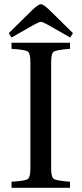

<svg xmlns="http://www.w3.org/2000/svg" viewBox="-20 -896 389 916"><path d="M22 -738 138 -852Q164 -876 175 -876Q186 -876 212 -852L328 -738L315 -717L208 -778Q182 -792 175 -792Q168 -792 142 -778L35 -717ZM35 0V-29Q101 -33 113 -42Q125 -51 125 -93V-599Q125 -641 113 -650Q101 -659 35 -663V-692H314V-663Q249 -658 236.5 -649.5Q224 -641 224 -599V-93Q224 -51 236.5 -42.5Q249 -34 314 -29V0Z"/></svg>

Font: Linguistics Pro
Style: Regular
Weight: 400
Designer: Stefan Peev, Context Ltd
Foundry: Stefan Peev, Context Ltd
Version: Version 001.000